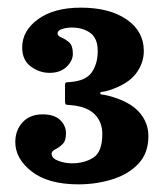

<svg xmlns="http://www.w3.org/2000/svg" viewBox="-20 -933 428 502"><path d="M20 -561.5Q20 -592.5 39 -613.2Q58 -634 91.5 -634Q121.5 -634 137 -619.5Q152.5 -605 152.5 -584Q152.5 -564.5 143.2 -555.8Q134 -547 124.5 -542.5Q115 -538 115 -531Q115 -519 132.5 -512.5Q150 -506 167.5 -506Q201 -506 224.2 -521Q247.5 -536 247.5 -583Q247.5 -614 227.5 -634.2Q207.5 -654.5 166 -658Q157.5 -659 153.8 -659.2Q150 -659.5 150 -669V-708.5Q150 -717 152.8 -717.5Q155.5 -718 163 -718.5Q204.5 -721.5 220 -744Q235.5 -766.5 235.5 -799.5Q235.5 -833 216 -847Q196.5 -861 167.5 -861Q154.5 -861 142.5 -857.2Q130.5 -853.5 130.5 -846Q130.5 -839 140.5 -835Q150.5 -831 160.5 -822.5Q170.5 -814 170.5 -792.5Q170.5 -774 154 -758.2Q137.5 -742.5 109.5 -742.5Q83 -742.5 60.5 -759.2Q38 -776 38 -809Q38 -852.5 79.5 -882.8Q121 -913 191.5 -913Q266 -913 311 -882.2Q356 -851.5 356 -799.5Q356 -767.5 335 -740Q314 -712.5 264 -696.5Q254.5 -693.5 248.2 -693Q242 -692.5 242 -689.5Q242 -686 246.8 -685.8Q251.5 -685.5 264 -682.5Q317.5 -668.5 342.8 -641Q368 -613.5 368 -577Q368 -532 341.2 -504.2Q314.5 -476.5 272.8 -463.8Q231 -451 185.5 -451Q106 -451 63 -484.5Q20 -518 20 -561.5Z"/></svg>

Font: Besley* Fatface
Style: Regular
Weight: 900
Designer: Owen Earl
Foundry: indestructible type*
Version: Version 3.000; ttfautohint (v1.8.3)